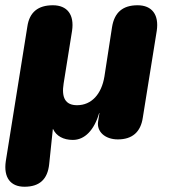

<svg xmlns="http://www.w3.org/2000/svg" viewBox="-23 -521 643 730"><path d="M70 189C127 189 158 161 164 103L178 -31L179 -30C191 -4 218 11 254 11C299 11 335 -26 354 -91H355L350 -59C344 -21 376 9 425 9C480 9 512 -19 520 -74L573 -404C582 -465 555 -501 500 -501C444 -501 412 -474 403 -418L374 -230C363 -163 325 -121 270 -121C226 -121 210 -149 219 -204L251 -404C260 -465 233 -501 178 -501C122 -501 89 -475 81 -420L-1 92C-10 154 17 189 70 189Z"/></svg>

Font: SN Pro Heavy
Style: Italic
Weight: 800
Italic angle: -9°
Designer: Tobias Whetton
Foundry: Supernotes
Version: Version 1.001;Glyphs 3.2 (3249)